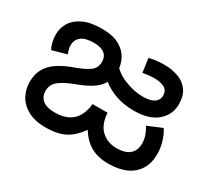

<svg xmlns="http://www.w3.org/2000/svg" viewBox="-106 -676 944 864"><g transform="rotate(30 365.5 -244.0)"><path d="M530 12Q492 12 462.5 1.5Q433 -9 409.5 -31Q386 -53 366 -89L386 -90Q360 -49 333 -27Q306 -5 275 3.5Q244 12 205 12Q150 12 113.5 -7.5Q77 -27 59 -59.5Q41 -92 41 -130Q41 -171 57.5 -200Q74 -229 107 -250.5Q140 -272 189 -289Q230 -304 254 -321Q278 -338 278 -371Q278 -387 271 -399.5Q264 -412 247.5 -419.5Q231 -427 203 -427Q160 -427 139 -410.5Q118 -394 118 -365Q118 -352 121.5 -341Q125 -330 128 -323L53 -302Q45 -317 40.5 -335.5Q36 -354 36 -375Q36 -407 53 -435.5Q70 -464 107 -482Q144 -500 203 -500Q263 -500 297 -480Q331 -460 345.5 -430Q360 -400 360 -370Q360 -332 345 -305.5Q330 -279 300.5 -260Q271 -241 227 -225Q174 -205 148.5 -184.5Q123 -164 123 -131Q123 -102 143.5 -84.5Q164 -67 207 -67Q249 -67 276.5 -81.5Q304 -96 318.5 -123Q333 -150 336 -185H414Q418 -124 450 -95.5Q482 -67 527 -67Q574 -67 596 -87Q618 -107 618 -142Q618 -165 611 -184Q604 -203 593 -221L667 -252Q682 -230 691.5 -198.5Q701 -167 701 -135Q701 -89 681 -56Q661 -23 623 -5.5Q585 12 530 12ZM673 -377Q673 -324 631.5 -288Q590 -252 512 -252Q458 -252 416 -267Q374 -282 345 -306.5Q316 -331 299 -357L335 -414Q364 -370 415 -348.5Q466 -327 514 -327Q541 -327 558 -333Q575 -339 583.5 -350Q592 -361 592 -376Q592 -404 571 -414.5Q550 -425 521 -425Q503 -425 488 -423Q473 -421 460 -419L450 -491Q462 -494 482 -497Q502 -500 529 -500Q565 -500 598 -489Q631 -478 652 -451Q673 -424 673 -377Z"/></g></svg>

Font: utelugu85
Style: Book
Weight: 400
Designer: Jelle Bosma - Monotype Design Team
Foundry: Monotype Imaging Inc.
Version: Version 2.003